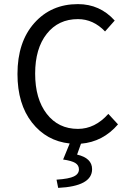

<svg xmlns="http://www.w3.org/2000/svg" viewBox="-20 -688 640 934"><path d="M263 226 255 186Q316 182 340 170Q364 158 364 136Q364 116 346.5 105Q329 94 287 88L319 10Q206 -2 135.5 -92Q65 -182 65 -328Q65 -484 147 -576Q229 -668 359 -668Q466 -668 538 -588L491 -535Q434 -595 359 -595Q264 -595 207.5 -523.5Q151 -452 151 -330Q151 -207 207.5 -134Q264 -61 359 -61Q442 -61 507 -134L554 -83Q481 2 374 11L355 64Q428 81 428 135Q428 218 263 226Z"/></svg>

Font: TypoPRO Source Code Pro
Style: Regular
Weight: 400
Monospace: yes
Designer: Paul D. Hunt, Teo Tuominen
Foundry: Adobe Systems Incorporated
Version: Version 2.010;PS 1.0;hotconv 1.0.84;makeotf.lib2.5.63406